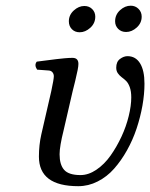

<svg xmlns="http://www.w3.org/2000/svg" viewBox="-20 -637 522 667"><path d="M123.5 -169.9 158.2 -320.8Q167 -362.3 167 -372.1Q167 -379.9 162.4 -385.7Q157.7 -391.6 148.9 -392.1L108.9 -395Q98.1 -411.6 107.9 -422.9L141.6 -427.2L176.3 -431.6Q188.5 -433.1 204.6 -434.6Q220.7 -436 231.9 -436Q252.4 -436 252.4 -415Q252.4 -407.2 249.8 -394Q247.1 -380.9 241.2 -355.5L232.4 -320.3L201.2 -185.1Q187 -128.4 187 -101.1Q187 -64.9 202.9 -46.9Q218.8 -28.8 259.8 -28.8Q287.6 -28.8 315.2 -47.6Q342.8 -66.4 364 -96.4Q385.3 -126.5 401.9 -162.1Q418.5 -197.8 427.2 -233.9Q436 -270 436 -298.8Q436 -319.8 430.7 -334.5Q425.3 -349.1 417.7 -356.2Q410.2 -363.3 402.3 -369.1Q394.5 -375 389.2 -382.8Q383.8 -390.6 383.8 -401.9Q383.8 -422.4 396.7 -432.1Q409.7 -441.9 422.9 -441.9Q451.2 -441.9 466.6 -417Q481.9 -392.1 481.9 -346.2Q481.9 -310.5 474.9 -270.5Q467.8 -230.5 454.6 -190.7Q441.4 -150.9 421.1 -114.7Q400.9 -78.6 376.2 -50.8Q351.6 -22.9 319.3 -6.6Q287.1 9.8 252 9.8Q115.2 9.8 115.2 -92.8Q115.2 -133.3 123.5 -169.9ZM272.9 -616.2Q289.6 -616.2 300.3 -605.5Q311 -594.7 311 -579.1Q311 -556.2 293.7 -540.5Q276.4 -524.9 256.8 -524.9Q240.2 -524.9 229.7 -535.6Q219.2 -546.4 219.2 -563Q219.2 -585 236.3 -600.6Q253.4 -616.2 272.9 -616.2ZM434.1 -617.2Q450.2 -617.2 461.2 -606.2Q472.2 -595.2 472.2 -579.1Q472.2 -557.1 455.1 -541.5Q438 -525.9 418 -525.9Q401.4 -525.9 390.6 -536.6Q379.9 -547.4 379.9 -563Q379.9 -585.9 397 -601.6Q414.1 -617.2 434.1 -617.2Z"/></svg>

Font: Linux Libertine G
Style: Italic
Weight: 400
Italic angle: -12°
Designer: Philipp H. Poll
Foundry: Philipp H. Poll
Version: Version 5.1.3